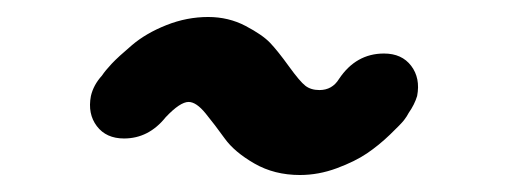

<svg xmlns="http://www.w3.org/2000/svg" viewBox="-20 -405 600 226"><path d="M333 -199Q303 -199 279.5 -212.5Q256 -226 244.5 -242Q233 -258 222 -271.5Q211 -285 202 -285Q192 -285 175 -267Q155 -242 126 -242Q105 -242 94 -256.5Q83 -271 87 -292Q90 -305 100 -316Q104 -322 111.5 -330Q119 -338 135.5 -352Q152 -366 176 -375.5Q200 -385 225 -385Q249 -385 269 -374.5Q289 -364 298 -354.5Q307 -345 320 -327Q333 -309 339.5 -304Q346 -299 356 -299Q371 -299 379 -312Q399 -342 432 -342Q453 -342 464 -327.5Q475 -313 471 -292Q468 -282 461 -272Q459 -268 455.5 -263.5Q452 -259 439 -246.5Q426 -234 412 -224.5Q398 -215 376.5 -207Q355 -199 333 -199Z"/></svg>

Font: Brass Mono
Style: Bold Italic
Weight: 700
Italic angle: -13°
Monospace: yes
Version: Version 1.000; ttfautohint (v1.8.3) -l 8 -r 50 -G 200 -x 14 